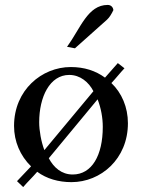

<svg xmlns="http://www.w3.org/2000/svg" viewBox="-20 -726 577 779"><path d="M284 -530 414 -646C424 -655 433 -670 440 -685C439 -696 431 -706 417 -706C336 -706 307 -612 252 -536ZM485 -449 458 -470 406 -411C368 -439 322 -454 267 -454C150 -454 37 -361 37 -215C37 -152 62 -94 106 -51L49 9L74 33C93 11 113 -8 131 -29C169 -1 217 13 270 13C389 13 499 -81 499 -226C499 -291 474 -349 432 -389C450 -408 467 -430 485 -449ZM160 -117C147 -151 139 -196 139 -230C139 -333 182 -422 261 -422C305 -422 340 -393 359 -356ZM376 -323C390 -287 397 -248 397 -211C397 -96 353 -18 275 -18C230 -18 198 -46 178 -84Z"/></svg>

Font: Sibila
Style: Regular
Weight: 400
Designer: Stefan Peev
Foundry: Context Ltd
Version: Version 1.000